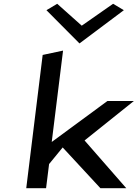

<svg xmlns="http://www.w3.org/2000/svg" viewBox="-20 -1007 733 1017"><path d="M226 -953 401 -777 636 -953 579 -987 413 -871 283 -987ZM649 -10 428 -263 689 -472H549L254 -255L314 -739L206 -716L119 -10H224L240 -138L312 -226L512 -10Z"/></svg>

Font: Bluebird
Style: LiExtObl
Weight: 300
Designer: Jasper
Foundry: Cannot Into Space Fonts
Version: Version 0.98